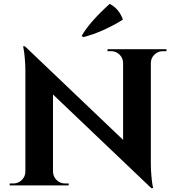

<svg xmlns="http://www.w3.org/2000/svg" viewBox="-20 -953 905 987"><path d="M407.2 -762.2 399.9 -769Q441.9 -841.3 543.9 -933.1Q592.8 -907.7 611.8 -852.1Q565.4 -822.8 510.3 -798.1Q455.1 -773.4 407.2 -762.2ZM532.7 -700.2H835.9L835.4 -689.9H817.4Q792 -689.9 774.2 -672.6Q756.3 -655.3 755.4 -630.4V-113.8Q755.4 -80.6 758.3 -48.6Q761.2 -16.6 764.2 -1L767.1 14.2H757.8L252.4 -467.3V-70.3Q253.4 -44.9 271.2 -27.3Q289.1 -9.8 314.5 -9.8H333V0H29.8V-9.8H48.3Q73.7 -9.8 91.8 -27.3Q109.9 -44.9 110.4 -70.3V-589.8Q110.4 -623 107.4 -654.3Q104.5 -685.5 101.6 -700.2L98.6 -714.8H108.4L612.8 -233.9V-629.4Q612.3 -654.8 594.5 -672.4Q576.7 -689.9 551.3 -689.9H532.7Z"/></svg>

Font: Cinzel Decorative Bold
Style: Regular
Weight: 700
Designer: Natanael Gama
Version: Version 1.001;PS 001.001;hotconv 1.0.56;makeotf.lib2.0.21325